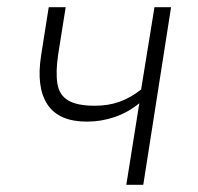

<svg xmlns="http://www.w3.org/2000/svg" viewBox="-20 -512 549 532"><path d="M330 0 366 -226Q336 -201 298.5 -188Q261 -175 221 -175Q143 -175 111.5 -222.5Q80 -270 94 -359L115 -492H162L141 -360Q134 -312 139 -280.5Q144 -249 168.5 -234Q193 -219 243 -219Q280 -219 311 -230Q342 -241 371 -264L408 -492H454L377 0Z"/></svg>

Font: Nunito Sans 7pt Condensed ExtraLight
Style: Italic
Weight: 250
Width: 3
Italic angle: -9°
Designer: Vernon Adams
Foundry: Vernon Adams
Version: Version 3.101;gftools[0.9.27]